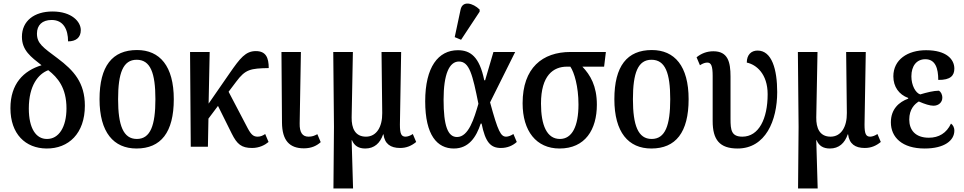

<svg xmlns="http://www.w3.org/2000/svg" viewBox="-20 -830 5451 1086"><path d="M243 10C368 11 460 -75 460 -232C460 -362 398 -431 306 -500C223 -562 189 -584 189 -640C189 -688 219 -717 272 -717C339 -717 365 -663 365 -596C409 -596 437 -617 437 -660C437 -707 386 -765 277 -765C174 -765 104 -712 104 -622C104 -545 155 -508 215 -461C113 -430 39 -356 39 -218C39 -72 124 9 243 10ZM245 -44C184 -44 143 -103 143 -216C143 -347 197 -412 253 -433C307 -391 356 -333 356 -217C356 -112 313 -43 245 -44Z M752 10C890 10 963 -81 963 -269C963 -456 884 -547 755 -547C615 -547 543 -456 543 -269C543 -81 623 10 752 10ZM754 -44C677 -44 648 -121 648 -269C648 -417 676 -492 753 -492C831 -492 859 -417 859 -269C859 -121 831 -44 754 -44Z M1059 0H1156L1159 -159L1213 -231L1291 -74C1321 -14 1346 7 1406 7C1447 7 1479 -10 1499 -27L1480 -72C1467 -63 1453 -57 1438 -57C1415 -57 1402 -66 1382 -103L1273 -311L1316 -368C1368 -438 1396 -443 1500 -445C1500 -504 1484 -541 1427 -541C1369 -541 1338 -501 1279 -416L1160 -244L1166 -536H1055Z M1699 9C1742 9 1772 -6 1794 -26L1775 -71C1758 -62 1746 -57 1725 -57C1691 -57 1674 -80 1675 -132L1682 -536H1572L1575 -136C1576 -36 1617 9 1699 9Z M1866 236H1977L1969 -37H1971C1984 -5 2009 10 2046 10C2097 10 2130 -20 2147 -70H2149C2156 -16 2189 7 2243 7C2279 7 2307 -5 2334 -27L2315 -72C2302 -63 2286 -57 2274 -57C2250 -57 2242 -73 2242 -125L2249 -536H2138L2142 -191C2143 -113 2110 -57 2050 -57C1988 -57 1968 -106 1969 -166L1976 -536H1865L1869 -112Z M2588 -605 2693 -764V-776C2655 -813 2596 -829 2585 -775L2552 -620ZM2547 10C2632 10 2674 -55 2699 -131H2704C2725 -27 2754 7 2813 7C2851 7 2881 -7 2903 -27L2884 -72C2870 -63 2855 -57 2843 -57C2813 -57 2797 -85 2752 -251L2894 -536H2771L2724 -376H2719C2692 -510 2640 -546 2570 -546C2459 -546 2385 -451 2385 -257C2385 -65 2453 10 2547 10ZM2565 -55C2513 -55 2489 -118 2489 -266C2489 -410 2521 -482 2576 -482C2635 -482 2653 -408 2686 -243C2662 -161 2631 -55 2565 -55Z M3145 10C3290 10 3356 -97 3356 -238C3356 -344 3319 -406 3274 -453H3397L3407 -536H3207C3048 -536 2936 -446 2936 -246C2936 -89 3013 10 3145 10ZM3147 -44C3073 -44 3040 -122 3040 -244C3040 -404 3110 -453 3187 -453H3206C3228 -421 3252 -341 3252 -239C3252 -116 3216 -44 3147 -44Z M3664 10C3802 10 3875 -81 3875 -269C3875 -456 3796 -547 3667 -547C3527 -547 3455 -456 3455 -269C3455 -81 3535 10 3664 10ZM3666 -44C3589 -44 3560 -121 3560 -269C3560 -417 3588 -492 3665 -492C3743 -492 3771 -417 3771 -269C3771 -121 3743 -44 3666 -44Z M4152 10C4310 10 4376 -148 4376 -309C4376 -437 4346 -544 4265 -544C4229 -544 4204 -520 4204 -476C4257 -465 4322 -413 4322 -297C4322 -158 4272 -57 4179 -57C4117 -57 4112 -94 4112 -157V-397C4112 -480 4097 -540 4015 -540C3977 -540 3946 -527 3920 -506L3939 -461C3956 -472 3969 -476 3981 -476C4003 -476 4011 -456 4011 -400V-145C4011 -40 4050 10 4152 10Z M4494 236H4605L4597 -37H4599C4612 -5 4637 10 4674 10C4725 10 4758 -20 4775 -70H4777C4784 -16 4817 7 4871 7C4907 7 4935 -5 4962 -27L4943 -72C4930 -63 4914 -57 4902 -57C4878 -57 4870 -73 4870 -125L4877 -536H4766L4770 -191C4771 -113 4738 -57 4678 -57C4616 -57 4596 -106 4597 -166L4604 -536H4493L4497 -112Z M5210 10C5323 10 5378 -36 5378 -91C5378 -111 5369 -124 5359 -131C5334 -77 5290 -51 5234 -51C5156 -51 5123 -96 5123 -154C5123 -213 5154 -242 5177 -256C5211 -241 5240 -232 5260 -232C5290 -232 5310 -252 5310 -277C5310 -297 5301 -311 5291 -317C5261 -317 5222 -307 5185 -296C5159 -304 5135 -347 5135 -398C5135 -458 5165 -495 5214 -495C5271 -495 5287 -443 5287 -378C5357 -377 5378 -403 5378 -442C5378 -494 5334 -546 5218 -546C5114 -546 5033 -493 5033 -398C5033 -339 5065 -295 5117 -276V-272C5065 -253 5019 -213 5019 -138C5019 -54 5082 10 5210 10Z"/></svg>

Font: Noto Serif Condensed Medium
Style: Regular
Weight: 500
Width: 3
Designer: Monotype Design Team
Foundry: Monotype Imaging Inc.
Version: Version 2.015